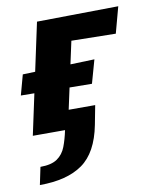

<svg xmlns="http://www.w3.org/2000/svg" viewBox="-73 -480 574 722"><g transform="rotate(-10 214.0 -118.5)"><path d="M27 0 117 -420H252L161 0ZM21 187 35 120Q77 120 99.5 104.5Q122 89 132.5 61.5Q143 34 150 0H99L114 -73H278L264 0Q244 103 184.5 145Q125 187 21 187ZM280 -154 9 -157 30 -234 305 -243ZM401 -324 170 -328 117 -420 428 -424Z"/></g></svg>

Font: Ysabeau ExtraBold
Style: Italic
Weight: 800
Italic angle: -12°
Designer: Christian Thalmann (Catharsis Fonts)
Version: Version 2.002